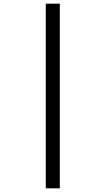

<svg xmlns="http://www.w3.org/2000/svg" viewBox="-20 -780 571 1040"><path d="M228 240V-760H304V240Z"/></svg>

Font: Noto Serif SemiCondensed Black
Style: Regular
Weight: 900
Width: 4
Designer: Monotype Design Team
Foundry: Monotype Imaging Inc.
Version: Version 2.014; ttfautohint (v1.8.4.7-5d5b)